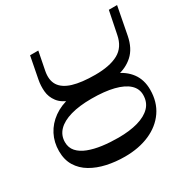

<svg xmlns="http://www.w3.org/2000/svg" viewBox="-165 -885 1039 1051"><g transform="rotate(-30 354.5 -359.5)"><path d="M332.4 10.5Q272.6 10.5 218.8 -1.4Q165 -13.3 123.3 -37.9Q81.6 -62.4 57.4 -101.7Q33.3 -141 33.3 -195.8Q33.3 -251.9 57.2 -298Q81.1 -344.2 125.7 -376.1Q170.4 -408.1 230.8 -420.1L230.9 -402.5Q177.9 -420.9 154.6 -451.9Q131.2 -482.8 128.1 -519.4Q124.9 -555.9 131.6 -590.6L158.6 -730H210.6L188 -615.2Q177.3 -560.8 199 -526.3Q220.7 -491.9 274.9 -475.3Q329.2 -458.8 415.2 -458.8Q507.8 -458.8 561.1 -488.2Q614.4 -517.6 627.8 -588.3L656.5 -730H708.5L674.8 -554.9Q660.8 -482.9 618.4 -444.5Q576.1 -406.2 514.3 -394.8L510.8 -412.4Q569.8 -388.3 601.9 -344.8Q634 -301.3 634 -238.7Q634 -161.2 595.4 -105.1Q556.8 -49.1 488.6 -19.3Q420.4 10.5 332.4 10.5ZM352.8 -97.2Q423.6 -97.2 476.2 -112.1Q528.8 -127.1 557.7 -157Q586.6 -186.9 586.6 -233.1Q586.6 -272.4 556.8 -299.9Q526.9 -327.4 469.6 -341.8Q412.3 -356.2 329.9 -356.2Q253.4 -356.2 198.8 -340.6Q144.1 -325 115.1 -295.1Q86 -265.2 86 -222.1Q86 -187.1 107.4 -163Q128.9 -138.9 166.4 -124.5Q204 -110.1 251.9 -103.6Q299.8 -97.2 352.8 -97.2Z"/></g></svg>

Font: Savate ExtraLight
Style: Italic
Weight: 200
Italic angle: -11°
Designer: Max Esnée
Foundry: Plomb Type
Version: Version 2.000